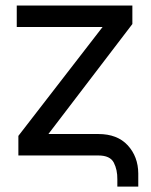

<svg xmlns="http://www.w3.org/2000/svg" viewBox="-20 -566 549 699"><path d="M407.2 113.3V86.9Q407.7 52.2 394.3 26.1Q380.9 0 337.9 0H46.9V-71.3L353.5 -467.8H41V-545.9H461.9V-478.5L156.2 -78.1H337.9Q407.2 -78.1 445.1 -36.9Q482.9 4.4 483.4 65.4V113.3Z"/></svg>

Font: Inter Display
Style: Regular
Weight: 400
Designer: Rasmus Andersson
Foundry: rsms
Version: Version 4.000;git-37864ae